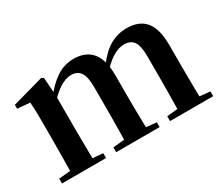

<svg xmlns="http://www.w3.org/2000/svg" viewBox="-98 -794 1204 1037"><g transform="rotate(-30 504.0 -276.0)"><path d="M36 0V-30L142 -40H205L311 -30V0ZM106 0Q108 -25 108.5 -67Q109 -109 109.5 -154.5Q110 -200 110 -235V-311Q110 -361 109.5 -394Q109 -427 106 -464L28 -471V-495L224 -550L237 -542L245 -431V-428V-235Q245 -200 245.5 -154.5Q246 -109 246.5 -67Q247 -25 248 0ZM374 0V-30L477 -40H541L645 -30V0ZM443 0Q445 -25 445.5 -66.5Q446 -108 446.5 -153.5Q447 -199 447 -235V-362Q447 -429 428 -456Q409 -483 371 -483Q334 -483 293.5 -455.5Q253 -428 213 -379L208 -426H224Q268 -486 317.5 -519Q367 -552 427 -552Q500 -552 539 -506Q578 -460 578 -361V-235Q578 -199 578.5 -153.5Q579 -108 580 -66.5Q581 -25 582 0ZM710 0V-30L808 -40H874L979 -30V0ZM776 0Q777 -25 777.5 -66.5Q778 -108 778.5 -153.5Q779 -199 779 -235V-362Q779 -432 759.5 -457.5Q740 -483 702 -483Q665 -483 626.5 -458.5Q588 -434 545 -383L538 -434H558Q603 -496 651.5 -524Q700 -552 756 -552Q835 -552 873.5 -505Q912 -458 912 -357V-235Q912 -199 912.5 -153.5Q913 -108 913.5 -66.5Q914 -25 915 0Z"/></g></svg>

Font: Noto Serif KR ExtraLight
Style: Bold
Weight: 700
Version: Version 2.002-H1;hotconv 1.1.0;makeotfexe 2.6.0